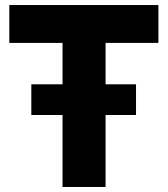

<svg xmlns="http://www.w3.org/2000/svg" viewBox="-20 -743 666 763"><path d="M520.5 -408V-286H104.5V-408ZM17 -572.5V-723H609.5V-572.5H399.5V0H228.5V-572.5Z"/></svg>

Font: Public Sans Thin ExtraBold
Style: Regular
Weight: 800
Version: Version 1.007